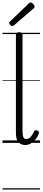

<svg xmlns="http://www.w3.org/2000/svg" viewBox="-20 -1149 342 1544"><path d="M184 17Q147 17 127.5 -6.5Q108 -30 108 -78V-871Q108 -881 114.5 -885.5Q121 -890 133 -890Q147 -890 154 -885.5Q161 -881 161 -871V-90Q161 -63 167.5 -47Q174 -31 192 -31Q204 -31 214 -37.5Q224 -44 234 -57.5Q244 -71 255 -93Q259 -101 266 -102Q273 -103 281 -98Q290 -95 293 -88.5Q296 -82 292 -76Q281 -46 263.5 -25.5Q246 -5 225.5 6Q205 17 184 17ZM79 -939Q73 -939 63.5 -948Q54 -957 54 -964Q54 -966 55 -969.5Q56 -973 60 -976L210 -1120Q214 -1124 217 -1126.5Q220 -1129 224 -1129Q231 -1129 239 -1123.5Q247 -1118 252.5 -1110.5Q258 -1103 258 -1096Q258 -1092 257 -1089Q256 -1086 250 -1081L93 -946Q88 -943 85.5 -941Q83 -939 79 -939ZM0 365H302V375H0ZM0 -20H302V0H0ZM0 -505H302V-500H0ZM0 -885H302V-875H0Z"/></svg>

Font: Playwrite AT Guides
Style: Regular
Weight: 400
Designer: Veronika Burian, José Scaglione
Foundry: TypeTogether
Version: Version 1.003